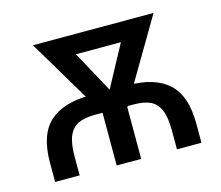

<svg xmlns="http://www.w3.org/2000/svg" viewBox="-81 -634 851 739"><g transform="rotate(-15 344.0 -265.0)"><path d="M52.7 0V-76.2Q52.7 -188.5 107.4 -237.8Q162.1 -287.1 267.6 -287.1H420.9Q526.4 -287.1 581.1 -237.3Q635.7 -187.5 635.7 -76.2V0H538.1V-76.2Q538.1 -127.9 525.4 -157.2Q512.7 -186.5 487.8 -198.2Q462.9 -210 420.9 -210H267.6Q226.6 -210 201.2 -198.2Q175.8 -186.5 163.1 -157.2Q150.4 -127.9 150.4 -76.2V0ZM519.5 -454.1H192.4V-530.3H519.5ZM477.5 -530.3H586.9L390.6 -197.3H333L317.4 -233.4ZM378.9 -230.5 362.3 -197.3H304.7L106.4 -530.3H215.8ZM395.5 0H297.9V-274.4H395.5Z"/></g></svg>

Font: WEMIX Pretendard Variable
Style: Regular
Weight: 400
Designer: Base glyphs from Inter by Rasmus Andersson; Hangeul glyphs from Noto Sans CJK(Source Han Sans) by Jang Soo-young and Kan
Foundry: Kil Hyung-jin
Version: Version 1.000;Glyphs 3.2 (3208)